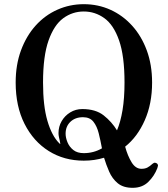

<svg xmlns="http://www.w3.org/2000/svg" viewBox="-20 -758 804 919"><path d="M615 141Q570 141 543.5 119Q517 97 502.5 63.5Q488 30 478 -3Q455 4 431 7.5Q407 11 381 11Q287 11 213.5 -35Q140 -81 97.5 -165Q55 -249 55 -363Q55 -448 80.5 -517Q106 -586 150.5 -635.5Q195 -685 254.5 -711.5Q314 -738 381 -738Q449 -738 508 -711.5Q567 -685 612 -635.5Q657 -586 682.5 -517Q708 -448 708 -363Q708 -262 673 -182.5Q638 -103 579 -56Q591 -12 610 19Q629 50 657 50Q674 50 685.5 44Q697 38 710 26Q717 20 722.5 21Q728 22 732 25Q737 30 736 36Q735 42 733 47Q719 84 690 112.5Q661 141 615 141ZM263 -73Q269 -66 268.5 -70.5Q268 -75 266 -85Q264 -93 262 -102.5Q260 -112 260 -121Q260 -152 275 -178Q290 -204 316 -220Q342 -236 374 -236Q438 -236 476.5 -205.5Q515 -175 540 -134Q557 -174 566.5 -231Q576 -288 576 -363Q576 -490 550 -564.5Q524 -639 479.5 -671Q435 -703 381 -703Q327 -703 283 -671Q239 -639 212.5 -564.5Q186 -490 186 -363Q186 -251 207 -179.5Q228 -108 263 -73ZM381 -25Q428 -25 468 -48Q461 -86 452.5 -120Q444 -154 427 -175.5Q410 -197 377 -197Q340 -197 317 -175Q294 -153 294 -118Q294 -99 303 -77Q312 -55 331 -40Q350 -25 381 -25Z"/></svg>

Font: Zen Old Mincho
Style: Bold
Weight: 700
Designer: Yoshimichi Ohira
Foundry: Positype
Version: Version 1.500